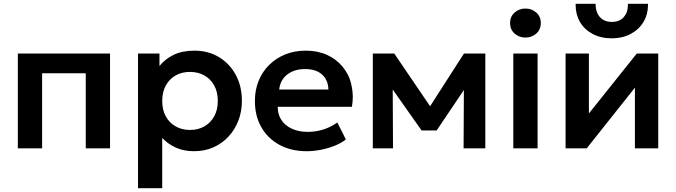

<svg xmlns="http://www.w3.org/2000/svg" viewBox="-20 -782 3563 1012"><path d="M74 0V-500H560V0H432V-396H202V0Z M707.5 210V-500H820.5V-434Q849.5 -470.5 895 -492.8Q940.5 -515 1005 -515Q1077.5 -515 1134 -481Q1190.5 -447 1222.8 -387.2Q1255 -327.5 1255 -250Q1255 -194.5 1236.5 -146.5Q1218 -98.5 1184.5 -62.2Q1151 -26 1104.8 -5.5Q1058.5 15 1003 15Q949 15 907.2 -3.8Q865.5 -22.5 835 -55V210ZM981.5 -97Q1024 -97 1057 -115.8Q1090 -134.5 1109 -168.8Q1128 -203 1128 -250Q1128 -297 1109 -331.5Q1090 -366 1056.8 -384.5Q1023.5 -403 981.5 -403Q939 -403 906 -384.5Q873 -366 854 -331.5Q835 -297 835 -250Q835 -203 853.8 -168.8Q872.5 -134.5 905.8 -115.8Q939 -97 981.5 -97Z M1596.5 15Q1515 15 1453.5 -18.2Q1392 -51.5 1357.8 -111Q1323.5 -170.5 1323.5 -249.5Q1323.5 -307.5 1343.2 -356Q1363 -404.5 1399.2 -440.2Q1435.5 -476 1484.2 -495.5Q1533 -515 1591 -515Q1654 -515 1703.5 -492.8Q1753 -470.5 1785.8 -430.2Q1818.5 -390 1829 -347.8Q1839.5 -305.5 1839.5 -272Q1839.5 -246.5 1835 -219H1444Q1444 -218 1444 -217Q1444 -179 1463 -149.8Q1482 -120.5 1517.8 -103.8Q1553.5 -87 1602 -87Q1645 -87 1684.5 -99.5Q1724 -112 1758 -136.5L1803 -47Q1779.5 -28 1744.5 -14Q1709.5 0 1670.8 7.5Q1632 15 1596.5 15ZM1451.5 -310H1711Q1709.5 -360.5 1677.5 -389.2Q1645.5 -418 1588 -418Q1531 -418 1494 -389.2Q1457 -360.5 1451.5 -310Z M1945 0V-500H2058L2247 -222L2425.5 -500H2538V0H2423.5L2425 -307.5L2281.5 -94.5H2202L2050 -310L2051.5 0Z M2685.5 0V-500H2813.5V0ZM2749.5 -584Q2716.5 -584 2692.5 -605Q2668.5 -626 2668.5 -660.5Q2668.5 -695 2692.5 -716Q2716.5 -737 2749.5 -737Q2782.5 -737 2806.5 -716Q2830.5 -695 2830.5 -660.5Q2830.5 -626 2806.5 -605Q2782.5 -584 2749.5 -584Z M2961 0V-500H3084V-184L3336.5 -500H3449.5V0H3326.5V-320L3072.5 0ZM3205 -580Q3147 -580 3103.5 -603.2Q3060 -626.5 3037 -666.2Q3014 -706 3014 -755.5Q3014 -759 3014 -762H3119.5Q3119.5 -759.5 3119.5 -757Q3119.5 -717.5 3142 -692Q3164.5 -666.5 3205 -666.5Q3245.5 -666.5 3267.5 -691.5Q3289.5 -716.5 3289.5 -754Q3289.5 -758 3289.5 -762H3395.5Q3395.5 -759 3395.5 -756Q3395.5 -707 3372 -667Q3348.5 -627 3305 -603.5Q3261.5 -580 3205 -580Z"/></svg>

Font: Geologica EX Med
Style: Regular
Weight: 500
Designer: Sindre Bremnes, Frode Helland
Foundry: Monokrom Skriftforlag AS
Version: Version 1.010;gftools[0.9.28]